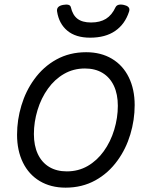

<svg xmlns="http://www.w3.org/2000/svg" viewBox="-20 -822 640 852"><path d="M554.2 -779.3Q554.2 -774.9 552.7 -770.5Q534.7 -714.8 491.2 -684.8Q447.8 -654.8 379.9 -654.8Q315.9 -654.8 278.8 -685.8Q241.7 -716.8 233.4 -770.5Q232.9 -772.5 232.9 -775.9Q232.9 -795.4 260.3 -800.3Q268.6 -801.8 273.9 -801.8Q292 -801.8 294.4 -790Q302.2 -755.4 323.7 -738.8Q345.2 -722.2 384.3 -722.2Q423.8 -722.2 450.2 -738.5Q476.6 -754.9 492.7 -790Q498.5 -801.8 515.6 -801.8Q521.5 -801.8 528.8 -800.3Q554.2 -794.9 554.2 -779.3ZM577.6 -355.5Q577.6 -289.6 558.3 -225.6Q539.1 -161.6 502 -110.4Q461.4 -53.7 402.8 -21.5Q344.2 10.7 271 10.7Q205.6 10.7 156.7 -18.3Q107.9 -47.4 81.8 -100.6Q55.7 -153.8 55.7 -224.1Q55.7 -290 75 -354Q94.2 -418 131.3 -469.2Q171.9 -525.9 230.5 -558.1Q289.1 -590.3 362.3 -590.3Q427.7 -590.3 476.6 -561.3Q525.4 -532.2 551.5 -479Q577.6 -425.8 577.6 -355.5ZM192.9 -428.7Q162.6 -386.7 146.5 -333.5Q130.4 -280.3 130.4 -227.1Q130.4 -175.8 147.9 -138.4Q165.5 -101.1 198.2 -81.3Q231 -61.5 276.4 -61.5Q327.6 -61.5 369.1 -85.4Q410.6 -109.4 440.4 -150.9Q470.7 -192.9 486.8 -246.1Q502.9 -299.3 502.9 -352.5Q502.9 -403.8 485.4 -441.2Q467.8 -478.5 435.1 -498.3Q402.3 -518.1 356.9 -518.1Q305.7 -518.1 264.2 -494.1Q222.7 -470.2 192.9 -428.7Z"/></svg>

Font: Courier Prime Sans
Style: Italic
Weight: 400
Italic angle: -10°
Designer: Alan Dague-Greene
Foundry: Quote-Unquote Apps
Version: Version 3.020